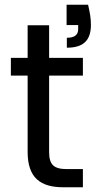

<svg xmlns="http://www.w3.org/2000/svg" viewBox="-20 -793 407 813"><path d="M262 -773V-687H311V-669C311 -645 295 -633 263 -633V-591C330 -591 365 -619 365 -688C365 -715 361 -738 353 -773ZM97 -150C97 -39 152 0 249 0H331V-77H264C208 -77 188 -95 188 -150V-473H331V-548H188V-686H97V-548H26V-473H97Z"/></svg>

Font: Matrixport Regular
Style: Regular
Weight: 400
Designer: Ninad Kale (Devanagari), Jonny Pinhorn (Latin)
Foundry: Indian Type Foundry
Version: Version 3.200;PS 1.000;hotconv 16.6.54;makeotf.lib2.5.65590